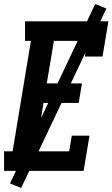

<svg xmlns="http://www.w3.org/2000/svg" viewBox="-31 -840 553 944"><path d="M-11 0V-96H31L121 -639H92V-735H502L473 -562H386L399 -639H234L199 -430H372L356 -334H183L144 -96H309L322 -173H409L380 0ZM73 84 18 62 437 -820 492 -798Z"/></svg>

Font: Iosevka Gothic
Style: Bold Italic
Weight: 700
Italic angle: -9°
Monospace: yes
Designer: Belleve Invis
Foundry: Belleve Invis
Version: Version 15.5.1; ttfautohint (v1.8.4)